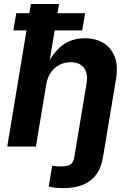

<svg xmlns="http://www.w3.org/2000/svg" viewBox="-20 -748 663 980"><path d="M303.9 212.2Q282 212.2 262.5 210Q243 207.9 228.8 203.8L246.3 98.2Q257.1 99.7 268 100.6Q279 101.4 289.3 101.4Q324.4 101.4 339.7 91.1Q354.9 80.8 358.6 57.7L368.2 0H514.7L505 57.7Q491.9 134.9 441.1 173.6Q390.3 212.2 303.9 212.2ZM215.8 -316.1 163.4 0H17L137.6 -727.5H281.4L228.6 -409.6H216.6Q238.8 -455.6 266.9 -487.5Q294.9 -519.3 330.8 -536Q366.7 -552.7 412.2 -552.7Q469 -552.7 508.7 -528.1Q548.4 -503.4 565.8 -457.3Q583.2 -411.3 572.5 -347.2L514.9 0H368.2L421.7 -321.7Q430.4 -373 408.5 -401.7Q386.6 -430.4 340.5 -430.4Q309.8 -430.4 283.6 -416.9Q257.5 -403.3 239.6 -378Q221.7 -352.6 215.8 -316.1ZM48.3 -592.7 63 -680.7H414.3L399.6 -592.7Z"/></svg>

Font: Adwaita Sans
Style: Italic
Weight: 400
Italic angle: -9.39999°
Designer: Rasmus Andersson
Foundry: rsms
Version: Version 4.001;git-9221beed3